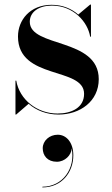

<svg xmlns="http://www.w3.org/2000/svg" viewBox="-20 -490 488 838"><path d="M50.5 10 105 -37C138.5 -7.5 184 10 235.5 10C329.5 10 411 -48 411 -144.5C411 -326.5 110 -281 110 -395C110 -438 149.5 -465.5 206.5 -465.5C300.5 -465.5 363 -394.5 373.5 -330H377V-470H373.5L321.5 -426.5C292.5 -452 253 -469 205.5 -469C110.5 -469 58.5 -402 58.5 -330.5C58.5 -140 347 -199.5 347 -80.5C347 -20.5 293 5.5 231 5.5C142 5.5 65 -55 51 -138H47.5V10ZM166.5 157C166.5 189.5 187.5 216 228 216C263 216 291.5 187.5 293 157.5C310 244.5 254 325 165 325V328C250 328 300 261.5 300 188C300 131.5 269.5 98 232 98C195.5 98 166.5 124.5 166.5 157Z"/></svg>

Font: Bodoni* 48pt Medium
Style: Regular
Weight: 500
Version: Version 2.3